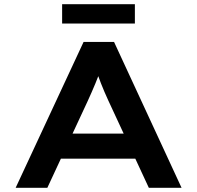

<svg xmlns="http://www.w3.org/2000/svg" viewBox="-20 -901 946 921"><path d="M55 0 381 -700H527L851 0H694L499 -420Q490 -440 481 -460.5Q472 -481 464 -502Q456 -523 448.5 -543.5Q441 -564 435 -585H468Q462 -563 454 -542Q446 -521 437.5 -500.5Q429 -480 420 -459.5Q411 -439 401 -417L207 0ZM204 -140 255 -260H646L675 -140ZM278 -788V-881H627V-788Z"/></svg>

Font: Lexend Peta SemiBold
Style: Regular
Weight: 600
Designer: Bonnie Shaver-Troup, Thomas Jockin
Foundry: Lexend
Version: Version 1.007